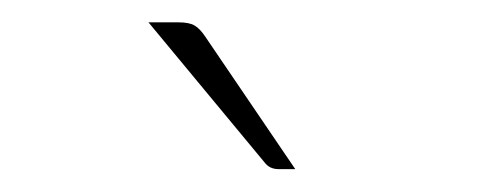

<svg xmlns="http://www.w3.org/2000/svg" viewBox="-20 -731 440 172"><path d="M139.5 -711Q149.5 -711 154.2 -708.2Q159 -705.5 164 -698L244.5 -579.5H229.5Q221.5 -579.5 217 -585.5L113 -711Z"/></svg>

Font: Lato ExtraLight
Style: Regular
Weight: 275
Designer: Lukasz Dziedzic with Adam Twardoch and Botio Nikoltchev
Foundry: tyPoland Lukasz Dziedzic
Version: Version 2.015; 2015-08-06; http://www.latofonts.com/